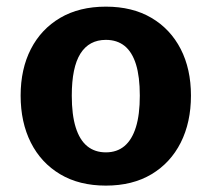

<svg xmlns="http://www.w3.org/2000/svg" viewBox="-20 -559 649 589"><path d="M304.8 10.4Q223.1 10.4 164.6 -24.5Q106 -59.4 74.6 -121.6Q43.3 -183.8 43.3 -265.8Q43.3 -347.2 74.7 -408.5Q106.2 -469.8 164.7 -504.2Q223.3 -538.6 304.8 -538.6Q386.2 -538.6 444.6 -504.2Q502.9 -469.8 534.4 -408.5Q565.8 -347.2 565.8 -265.8Q565.8 -183.8 534.5 -121.6Q503.1 -59.4 444.8 -24.5Q386.4 10.4 304.8 10.4ZM304.8 -91.6Q338.7 -91.6 361.8 -110.9Q384.9 -130.3 396.9 -168.8Q408.9 -207.3 408.9 -265.6Q408.9 -323.6 397.2 -361.5Q385.4 -399.4 362.3 -418.1Q339.1 -436.7 304.8 -436.7Q253.4 -436.7 226.8 -394.7Q200.2 -352.6 200.2 -265.6Q200.2 -207 212.2 -168.4Q224.2 -129.7 247.6 -110.6Q270.9 -91.6 304.8 -91.6Z"/></svg>

Font: Comme
Style: Regular
Weight: 400
Designer: Vernon Adams
Foundry: Vernon Adams
Version: Version 1.000;gftools[0.9.27]